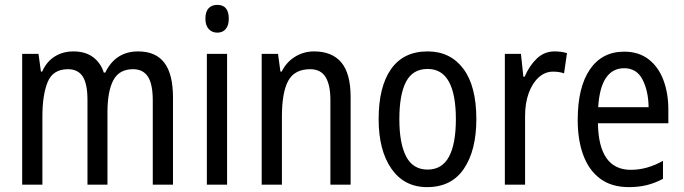

<svg xmlns="http://www.w3.org/2000/svg" viewBox="-20 -758 2806 788"><path d="M547 -547Q619 -547 654.5 -500.5Q690 -454 690 -357V0H607V-345Q607 -413 587 -443.5Q567 -474 526 -474Q469 -474 445 -428.5Q421 -383 421 -296V0H339V-347Q339 -414 319.5 -444Q300 -474 259 -474Q197 -474 175.5 -421Q154 -368 154 -280V0H71V-537H138L148 -464H153Q171 -505 204.5 -526Q238 -547 281 -547Q331 -547 362.5 -523Q394 -499 406 -460H412Q454 -547 547 -547Z M872 -738Q919 -738 919 -681Q919 -654 906.5 -639Q894 -624 872 -624Q850 -624 836.5 -639Q823 -654 823 -681Q823 -710 836 -724Q849 -738 872 -738ZM912 -537V0H829V-537Z M1269 -547Q1343 -547 1381 -501.5Q1419 -456 1419 -360V0H1336V-347Q1336 -410 1316 -442Q1296 -474 1253 -474Q1189 -474 1163 -426.5Q1137 -379 1137 -279V0H1054V-537H1121L1131 -464H1136Q1156 -504 1191.5 -525.5Q1227 -547 1269 -547Z M1935 -269Q1935 -141 1884 -65.5Q1833 10 1733 10Q1639 10 1586.5 -65.5Q1534 -141 1534 -269Q1534 -402 1585 -474.5Q1636 -547 1735 -547Q1828 -547 1881.5 -476Q1935 -405 1935 -269ZM1619 -269Q1619 -169 1647 -115.5Q1675 -62 1735 -62Q1794 -62 1822.5 -114.5Q1851 -167 1851 -269Q1851 -370 1822.5 -422.5Q1794 -475 1735 -475Q1674 -475 1646.5 -422.5Q1619 -370 1619 -269Z M2256 -547Q2268 -547 2281 -545.5Q2294 -544 2307 -540L2295 -457Q2275 -464 2250 -464Q2217 -464 2191 -440.5Q2165 -417 2150 -376Q2135 -335 2135 -282V0H2052V-537H2118L2128 -443H2133Q2153 -489 2183.5 -518Q2214 -547 2256 -547Z M2542 -546Q2601 -546 2641.5 -515Q2682 -484 2702.5 -430Q2723 -376 2723 -308V-252H2434Q2437 -61 2569 -61Q2636 -61 2701 -98V-24Q2669 -7 2635.5 1.5Q2602 10 2561 10Q2490 10 2443.5 -24.5Q2397 -59 2374 -121Q2351 -183 2351 -265Q2351 -400 2401 -473Q2451 -546 2542 -546ZM2542 -478Q2445 -478 2435 -318H2642Q2641 -385 2617 -431.5Q2593 -478 2542 -478Z"/></svg>

Font: Noto Sans Tamil Condensed
Style: Regular
Weight: 400
Width: 3
Designer: Jelle Bosma - Monotype Design Team
Foundry: Monotype Imaging Inc.
Version: Version 2.004; ttfautohint (v1.8.4.7-5d5b)